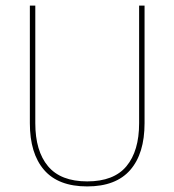

<svg xmlns="http://www.w3.org/2000/svg" viewBox="-20 -659 625 688"><path d="M292.5 9Q189 9 138 -50Q87 -109 87 -217.5V-639H106.5V-217.5Q106.5 -118 152 -63.5Q197.5 -9 292.5 -9Q388 -9 433.2 -63.5Q478.5 -118 478.5 -217.5V-639H498V-217.5Q498 -109 446.8 -50Q395.5 9 292.5 9Z"/></svg>

Font: Anek Latin Medium Thin
Style: Regular
Weight: 250
Version: Version 1.003